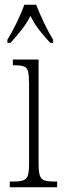

<svg xmlns="http://www.w3.org/2000/svg" viewBox="-20 -786 268 806"><path d="M21 0V-24H36Q64 -24 78 -29Q92 -34 97 -49.5Q102 -65 102 -99V-434Q102 -469 98 -485.5Q94 -502 80.5 -507Q67 -512 41 -512H34V-536H142V-100Q142 -66 147 -50Q152 -34 166 -29Q180 -24 207 -24H220V0ZM11 -619Q29 -648 49.5 -690Q70 -732 82 -766H132Q145 -732 165 -690Q185 -648 203 -619V-606H191Q165 -634 145 -659.5Q125 -685 108 -719Q90 -685 69.5 -659.5Q49 -634 24 -606H11Z"/></svg>

Font: Noto Serif Bengali ExtraCondensed ExtraLight
Style: Regular
Weight: 200
Width: 2
Designer: Juan Bruce, Universal Thirst, Indian Type Foundry and the Monotype Design Team.
Foundry: Monotype Imaging Inc.
Version: Version 2.003; ttfautohint (v1.8.4.7-5d5b)